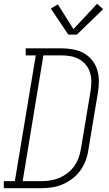

<svg xmlns="http://www.w3.org/2000/svg" viewBox="-54 -989 574 1009"><path d="M-34 0V-37H24L134 -698H81V-735H270Q300 -735 330 -729.5Q360 -724 385 -710.5Q410 -697 428.5 -674.5Q447 -652 456 -624.5Q465 -597 465.5 -566.5Q466 -536 461 -505L410 -199Q406 -171 395.5 -143.5Q385 -116 367.5 -92Q350 -68 325.5 -49.5Q301 -31 273.5 -19.5Q246 -8 217.5 -4Q189 0 161 0ZM65 -37H161Q185 -37 209 -40.5Q233 -44 256 -53.5Q279 -63 299.5 -78.5Q320 -94 335 -114.5Q350 -135 358.5 -158Q367 -181 371 -205L422 -511Q426 -536 426 -560.5Q426 -585 419 -607.5Q412 -630 397.5 -648Q383 -666 362.5 -677.5Q342 -689 318 -693.5Q294 -698 270 -698H174ZM305 -807 213 -944 250 -966 332 -836 456 -969 488 -941 350 -807Z"/></svg>

Font: Iosevka Slab XLtObl
Style: Regular
Weight: 200
Italic angle: -9°
Monospace: yes
Designer: Belleve Invis
Foundry: Belleve Invis
Version: Version 11.1.1; ttfautohint (v1.8.3)